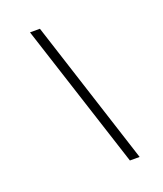

<svg xmlns="http://www.w3.org/2000/svg" viewBox="-138 -812 787 928"><g transform="rotate(-20 255.5 -348.5)"><path d="M127 -722H178L419 25H369Z"/></g></svg>

Font: Bai Jamjuree Light
Style: Italic
Weight: 300
Italic angle: -10°
Version: Version 1.000; ttfautohint (v1.6)